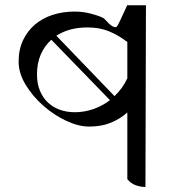

<svg xmlns="http://www.w3.org/2000/svg" viewBox="-20 -632 720 763"><path d="M558 111Q538 111 519 104Q500 97 486 80V-185Q458 -160 421 -144.5Q384 -129 334 -129Q292 -129 243 -152Q194 -175 152 -212Q110 -249 82 -295Q54 -341 54 -387Q54 -435 71.5 -472Q89 -509 119 -534.5Q149 -560 189.5 -573Q230 -586 276 -586Q310 -586 340 -578Q389 -565 396 -556Q431 -516 444 -526Q448 -528 486 -612L484 -611H560ZM277 -186Q315 -186 351 -198.5Q387 -211 417 -234L184 -474Q157 -450 142 -415.5Q127 -381 127 -336Q127 -300 138.5 -272Q150 -244 170 -225Q190 -206 217.5 -196Q245 -186 277 -186ZM486 -465Q451 -492 413.5 -507.5Q376 -523 327 -523Q255 -523 204 -490L435 -250Q451 -265 464 -283Q477 -301 486 -321Z"/></svg>

Font: lhindi15
Style: Regular
Weight: 400
Designer: Jelle Bosma - Monotype Design Team
Foundry: Monotype Imaging Inc.
Version: Version 2.006